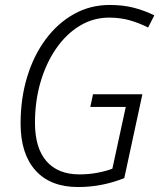

<svg xmlns="http://www.w3.org/2000/svg" viewBox="-20 -744 646 774"><path d="M295 10Q183 10 123 -57Q63 -124 63 -246Q63 -347 89.5 -434Q116 -521 164.5 -586Q213 -651 278.5 -687.5Q344 -724 422 -724Q477 -724 520.5 -712.5Q564 -701 602 -682L577 -633Q542 -651 503.5 -662Q465 -673 420 -673Q356 -673 301.5 -640Q247 -607 206.5 -548.5Q166 -490 143.5 -413.5Q121 -337 121 -249Q121 -147 167.5 -94Q214 -41 300 -41Q338 -41 372.5 -47.5Q407 -54 433 -64L487 -313H344L355 -364H554L481 -26Q439 -9 392 0.5Q345 10 295 10Z"/></svg>

Font: Noto Sans SemiCondensed Light
Style: Italic
Weight: 300
Width: 4
Italic angle: -12°
Designer: Monotype Design Team
Foundry: Monotype Imaging Inc.
Version: Version 2.013; ttfautohint (v1.8.4.7-5d5b)